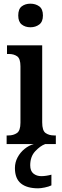

<svg xmlns="http://www.w3.org/2000/svg" viewBox="-20 -782 337 1042"><path d="M145 -634Q117 -634 98 -649Q79 -664 79 -698Q79 -733 98 -747.5Q117 -762 145 -762Q173 -762 193 -747.5Q213 -733 213 -698Q213 -664 193 -649Q173 -634 145 -634ZM16 0V-47H26Q53 -47 72 -60Q91 -73 91 -116V-422Q91 -464 73 -476.5Q55 -489 29 -489H18V-536H209V-118Q209 -73 227.5 -60Q246 -47 273 -47H283V0ZM187 240Q126 240 93.5 213.5Q61 187 61 130Q61 99 75.5 72Q90 45 113.5 26Q137 7 163 0H225Q198 10 171 39Q144 68 144 115Q144 146 161.5 160Q179 174 204 174Q216 174 230 172Q244 170 259 166V224Q245 231 223 235.5Q201 240 187 240Z"/></svg>

Font: Noto Serif Condensed SemiBold
Style: Regular
Weight: 600
Width: 3
Designer: Monotype Design Team
Foundry: Monotype Imaging Inc.
Version: Version 2.013